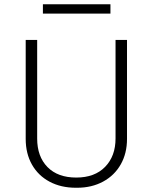

<svg xmlns="http://www.w3.org/2000/svg" viewBox="-20 -874 719 904"><path d="M155 -686V-222Q155 -137 203.5 -87.5Q252 -38 339 -38Q426 -38 475 -88.5Q524 -139 524 -222V-686H578V-220Q578 -152 548.5 -100Q519 -48 465.5 -19Q412 10 343 10H337Q267 10 213.5 -18.5Q160 -47 130.5 -99Q101 -151 101 -220V-686ZM500 -854V-810H182V-854Z"/></svg>

Font: Chivo Thin
Style: Regular
Weight: 100
Designer: Hector Gatti
Foundry: Omnibus-Type
Version: Version 1.007